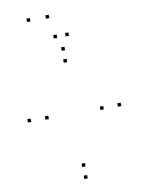

<svg xmlns="http://www.w3.org/2000/svg" viewBox="-103 -1020 826 1111"><g transform="rotate(-10 310.0 -464.0)"><path d="M584.5 -357V-377H564.5V-357ZM320.2 -732V-752H300.2V-732ZM55.5 -357V-377H35.5V-357ZM320.2 21.7V1.7H300.2V21.7ZM158.7 -355.5V-375.5H138.7V-355.5ZM320.2 -661.5V-681.5H300.2V-661.5ZM481.3 -355.5V-375.5H461.3V-355.5ZM320.2 -49V-69H300.2V-49ZM357.2 -809.8V-829.8H337.2V-809.8ZM262.7 -930.5V-950.5H242.7V-930.5ZM151.8 -930.5V-950.5H131.8V-930.5ZM287.7 -809.8V-829.8H267.7V-809.8Z"/></g></svg>

Font: Monaspace Xenon Dots Var
Style: Regular
Weight: 400
Designer: Riley Cran and the Lettermatic Team
Version: Version 1.100 (Monaspace Xenon Dots)